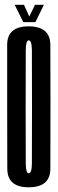

<svg xmlns="http://www.w3.org/2000/svg" viewBox="-20 -792 246 816"><path d="M102 4Q193.5 4 194 -74.5Q194.5 -153 194.5 -337.5Q194.5 -521.5 194 -600.8Q193.5 -680 102 -680Q10.5 -680 10.5 -601.5Q10.5 -523 10.5 -337.5Q10.5 -153 11 -74.5Q11.5 4 102 4ZM102 -55.5Q90 -55.5 89.5 -97.2Q89 -139 89 -337.5Q89 -538 89.5 -579.2Q90 -620.5 102 -620.5Q115 -620.5 115.5 -579.2Q116 -538 116 -337.5Q116 -139 115.5 -97.2Q115 -55.5 102 -55.5ZM79 -698H130.5L166.5 -771.5H128.5L104.5 -721.5L82 -771.5H42.5Z"/></svg>

Font: Anybody UltraCondensed
Style: Regular
Weight: 400
Width: 1
Version: Version 1.113;gftools[0.9.25]